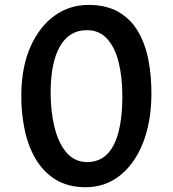

<svg xmlns="http://www.w3.org/2000/svg" viewBox="-20 -774 722 802"><path d="M337.5 8Q264 8 212.2 -24Q160.5 -56 128.5 -110.8Q96.5 -165.5 82.2 -235.8Q68 -306 69 -382.5Q70.5 -496 107.5 -579.2Q144.5 -662.5 207.2 -708Q270 -753.5 349.5 -753.5Q424.5 -753.5 475.2 -724Q526 -694.5 556.5 -642.8Q587 -591 600 -523.2Q613 -455.5 612.5 -378.5Q611.5 -263.5 577 -176.5Q542.5 -89.5 481 -40.8Q419.5 8 337.5 8ZM341 -97Q416 -95.5 453.5 -165.5Q491 -235.5 491 -372.5Q491 -452.5 475.5 -514.5Q460 -576.5 427.2 -612.2Q394.5 -648 343 -648Q269 -648 230.2 -580Q191.5 -512 191.5 -386.5Q191.5 -309 207.5 -243.5Q223.5 -178 256.5 -138.2Q289.5 -98.5 341 -97Z"/></svg>

Font: Merriweather Sans
Style: Regular
Weight: 400
Designer: Eben Sorkin
Foundry: Eben Sorkin
Version: Version 1.008; ttfautohint (v1.7.19-72a1) -l 8 -r 50 -G 200 